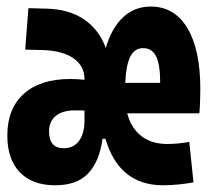

<svg xmlns="http://www.w3.org/2000/svg" viewBox="-20 -547 626 577"><path d="M146 9.8Q77.1 9.8 39.6 -29.3Q2 -68.4 2 -139.6Q2 -220.7 51.5 -265.1Q101.1 -309.6 190.9 -309.6Q213.4 -309.6 233.9 -307.1V-309.1Q233.9 -348.6 201.2 -371.6Q168.5 -394.5 109.9 -396.5L55.7 -397.9L65.4 -522.5L119.6 -521Q187 -519.5 232.4 -488.8Q277.8 -458 297.9 -402.8Q315.4 -462.9 349.9 -495.1Q384.3 -527.3 433.1 -527.3Q504.4 -527.3 543.2 -462.4Q582 -397.5 582 -279.3Q582 -261.2 581.3 -241.9Q580.6 -222.7 579.1 -206.5H362.3Q374 -162.1 404.8 -138.2Q435.5 -114.3 481.9 -114.3Q514.2 -114.3 548.8 -120.6L561.5 1Q540.5 4.9 516.4 7.3Q492.2 9.8 470.2 9.8Q337.9 9.8 296.9 -129.9H288.1Q279.3 -63 245.6 -26.6Q211.9 9.8 146 9.8ZM233.9 -185.5V-214.8Q227.1 -215.3 220.2 -215.3Q212.9 -215.3 205.1 -215.3Q168 -215.3 147.7 -198.7Q127.4 -182.1 127.4 -152.8Q127.4 -101.6 171.4 -101.6Q201.2 -101.6 217.5 -123.5Q233.9 -145.5 233.9 -185.5ZM356.4 -297.9H461.4Q461.4 -353 449.2 -377.7Q437 -402.3 409.7 -402.3Q384.8 -402.3 371.8 -377.4Q358.9 -352.5 356.4 -297.9Z"/></svg>

Font: CaskaydiaMono NF
Style: Bold
Weight: 700
Designer: Aaron Bell
Foundry: Saja Typeworks
Version: Version 2111.001; ttfautohint (v1.8.4);Nerd Fonts 3.1.1